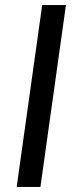

<svg xmlns="http://www.w3.org/2000/svg" viewBox="-20 -740 308 760"><path d="M241 -720 140 0H46L147 -720Z"/></svg>

Font: Chivo
Style: Italic
Weight: 400
Italic angle: -8.05°
Designer: Hector Gatti
Foundry: Omnibus-Type
Version: Version 1.007